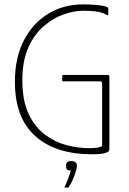

<svg xmlns="http://www.w3.org/2000/svg" viewBox="-20 -698 589 876"><path d="M479 -18Q479 -7 466.5 -2Q454 3 436 4.5Q418 6 401 6Q233 6 140.5 -77.5Q48 -161 48 -324Q48 -435 89 -514Q130 -593 200.5 -635.5Q271 -678 358 -678Q381 -678 412.5 -676Q444 -674 466 -667Q471 -665 472.5 -662.5Q474 -660 474 -657V-635Q474 -631 473 -629.5Q472 -628 469 -629Q444 -643 415.5 -646Q387 -649 358 -649Q320 -649 272.5 -633Q225 -617 181.5 -580.5Q138 -544 110 -483Q82 -422 82 -332Q82 -238 111 -177.5Q140 -117 186 -83Q232 -49 284.5 -35.5Q337 -22 385 -22Q434 -22 446 -32V-315Q446 -322 443 -324.5Q440 -327 435 -327H267Q266 -327 265 -328.5Q264 -330 264 -330V-353Q264 -353 265 -354.5Q266 -356 267 -356H470Q476 -356 477.5 -354Q479 -352 479 -347ZM331 59Q331 68 325.5 85.5Q320 103 312 122Q304 141 294 155Q293 158 292 158Q291 158 284 158Q277 158 273 158Q274 157 274 156.5Q274 156 276 152Q283 138 291 117Q299 96 303 80Q290 80 285.5 74.5Q281 69 281 59Q281 48 286 42.5Q291 37 304 37Q318 37 324.5 42.5Q331 48 331 59Z"/></svg>

Font: Glory Thin
Style: Regular
Weight: 100
Designer: Robert Leuschke
Foundry: Robert Leuschke
Version: Version 1.011